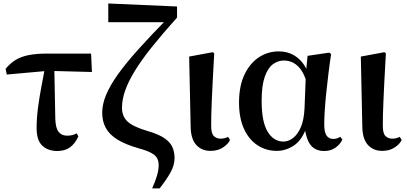

<svg xmlns="http://www.w3.org/2000/svg" viewBox="-20 -845 2322 1095"><path d="M18.6 -419.9 11.9 -452.5Q38.1 -484.3 69.1 -503.2Q100.2 -522.2 143.8 -530.8Q187.3 -539.4 249.8 -539.4H499.4L504.3 -434.4L253.7 -441ZM305.7 16.2Q254.6 16.2 221.7 -13.8Q188.8 -43.7 188.8 -114.6Q188.8 -171.5 196.8 -231.4Q204.8 -291.4 215.9 -350Q226.9 -408.6 236.8 -459.8H289.7L295.4 -165.9Q297.4 -113.3 314.8 -92.3Q332.3 -71.3 362.5 -71.3Q378.8 -71.3 391.9 -74.4Q405 -77.6 417.8 -84.6L427 -66.6Q407.4 -24.9 378.7 -4.3Q350.1 16.2 305.7 16.2Z M847.7 229.5Q865.4 190 875.1 157.4Q884.9 124.7 884.9 97.5Q884.9 75.5 877 59Q869.1 42.4 844.5 28.2Q819.9 14 768.3 0.1Q695 -21.1 649.5 -49.2Q604.1 -77.3 583.5 -115.1Q562.9 -152.9 562.9 -202.3Q562.9 -250.6 585.1 -304Q607.2 -357.4 652.6 -421Q698.1 -484.6 769.2 -563.7Q840.2 -642.9 938.1 -742.6L925.2 -703.3V-718.5L597.5 -718.3V-825.1L989.7 -808V-744.8Q906.7 -652.4 847.1 -577.9Q787.5 -503.4 749.8 -442.1Q712.1 -380.8 693.9 -328.9Q675.7 -277 675.7 -230.5Q675.7 -181.1 707.9 -151.4Q740.2 -121.6 824.4 -97Q884.6 -79.3 917.2 -57.2Q949.8 -35.1 962.6 -7.2Q975.5 20.8 975.5 55.7Q975.5 96.8 953.1 137.3Q930.8 177.8 890.4 229.5Z M1180.8 15.5Q1130.4 15.5 1099.6 -18.1Q1068.9 -51.7 1067.4 -119.2L1058.8 -522.4L1193.5 -547.4L1201.7 -540.7Q1196.3 -445.9 1192.9 -378.9Q1189.6 -311.9 1187.6 -265.3Q1185.6 -218.6 1184.9 -185.7Q1184.3 -152.8 1184.3 -126.4Q1184.3 -84 1199.6 -69.1Q1214.9 -54.2 1237.5 -54.2Q1251.7 -54.2 1262 -57.2Q1272.3 -60.2 1280.8 -64.5L1291.7 -46.8Q1282 -24.2 1252.4 -4.4Q1222.8 15.5 1180.8 15.5Z M1559.3 15.5Q1496.6 15.5 1447.7 -17.2Q1398.7 -49.9 1371 -111.3Q1343.2 -172.8 1343.2 -259.4Q1343.2 -354.6 1374.3 -419.6Q1405.3 -484.6 1456.6 -518.3Q1507.8 -551.9 1569.1 -551.9Q1638.7 -551.9 1686.5 -507.5Q1734.3 -463.2 1749 -381.8H1755.5L1734.2 -353.7Q1722.2 -407.4 1701.7 -439.4Q1681.2 -471.4 1655 -485.7Q1628.8 -499.9 1599.4 -499.9Q1564.7 -499.9 1535.8 -478.2Q1507 -456.5 1489.6 -406.1Q1472.2 -355.7 1472.2 -269.8Q1472.2 -149.6 1506.6 -93.6Q1541.1 -37.6 1596.5 -37.6Q1623.2 -37.6 1649.6 -56.6Q1675.9 -75.6 1694.7 -117.3Q1713.5 -159.1 1716.8 -227.4L1724.6 -428L1734.1 -526.6L1858.4 -545L1868.4 -536.5Q1859.9 -481.4 1853.1 -424.9Q1846.2 -368.4 1840.7 -315.4Q1835.2 -262.4 1832.2 -216.4Q1829.2 -170.4 1829.2 -135.4Q1829.2 -91.4 1842.2 -72.1Q1855.2 -52.7 1880.7 -52.7Q1893.9 -52.7 1903.2 -56.3Q1912.5 -60 1921 -64.5L1932.7 -49.4Q1920 -21.7 1893 -2.7Q1866 16.2 1829.5 16.2Q1778.9 16.2 1752.1 -17.1Q1725.3 -50.5 1716.4 -127.3L1731.4 -128.7Q1705.2 -48.4 1658 -16.4Q1610.8 15.5 1559.3 15.5Z M2159.8 15.5Q2109.4 15.5 2078.6 -18.1Q2047.9 -51.7 2046.4 -119.2L2037.8 -522.4L2172.5 -547.4L2180.7 -540.7Q2175.3 -445.9 2171.9 -378.9Q2168.6 -311.9 2166.6 -265.3Q2164.6 -218.6 2163.9 -185.7Q2163.3 -152.8 2163.3 -126.4Q2163.3 -84 2178.6 -69.1Q2193.9 -54.2 2216.5 -54.2Q2230.7 -54.2 2241 -57.2Q2251.3 -60.2 2259.8 -64.5L2270.7 -46.8Q2261 -24.2 2231.4 -4.4Q2201.8 15.5 2159.8 15.5Z"/></svg>

Font: Early Summer Mincho VF
Style: Regular
Weight: 250
Designer: GuiWonder
Version: Version 1.002